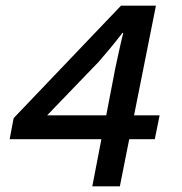

<svg xmlns="http://www.w3.org/2000/svg" viewBox="-20 -656 640 676"><path d="M305 0 337 -166H14L28 -240L406 -636H529L452 -250H542L525 -166H435L402 0ZM146 -250H354L386 -416Q393 -448 400 -480.5Q407 -513 414 -540H411Q391 -514 370 -488.5Q349 -463 328 -439Z"/></svg>

Font: Source Code Pro Semibold
Style: Italic
Weight: 600
Italic angle: -11°
Monospace: yes
Designer: Paul D. Hunt, Teo Tuominen
Foundry: Adobe Systems Incorporated
Version: Version 1.050;PS 1.000;hotconv 16.6.51;makeotf.lib2.5.65220